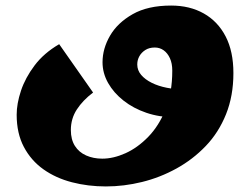

<svg xmlns="http://www.w3.org/2000/svg" viewBox="-20 -422 900 691"><path d="M361 249Q297 249 239 234Q181 219 136.5 187.5Q92 156 66 107Q40 58 40 -9Q40 -49 55.5 -95.5Q71 -142 104.5 -186.5Q138 -231 193 -263L315 -89Q278 -61 256.5 -28Q235 5 235 46Q235 80 249.5 103Q264 126 290 137.5Q316 149 348 149Q388 149 431.5 129.5Q475 110 513.5 70.5Q552 31 576 -28.5Q600 -88 600 -168Q600 -194 591.5 -212.5Q583 -231 569 -241Q555 -251 537 -251Q517 -251 503 -242Q489 -233 481.5 -219.5Q474 -206 474 -190Q474 -169 488 -152.5Q502 -136 526 -124Q550 -112 581 -106Q612 -100 646 -100L609 0Q554 0 507 -16Q460 -32 424.5 -60Q389 -88 369 -123.5Q349 -159 349 -198Q349 -247 376 -293.5Q403 -340 457.5 -371Q512 -402 596 -402Q663 -402 713.5 -373.5Q764 -345 792 -291Q820 -237 820 -159Q820 -77 793.5 -11Q767 55 720.5 103.5Q674 152 615 184.5Q556 217 491 233Q426 249 361 249Z"/></svg>

Font: Marhey
Style: Bold
Weight: 700
Designer: Nur Syamsi & Bustanul Arifin
Foundry: Namelatype
Version: Version 1.000